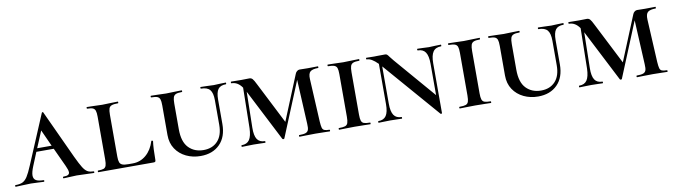

<svg xmlns="http://www.w3.org/2000/svg" viewBox="-39 -916 4775 1358"><g transform="rotate(-10 2348.5 -236.5)"><path d="M556 0Q538 0 496 -2Q454 -4 434 -4Q418 -4 386 -2Q354 0 340 0Q336 0 336 -6Q336 -12 340 -12Q364 -12 374 -18Q384 -24 384 -36Q384 -52 369 -84L307 -218H182L143 -123Q126 -81 126 -58Q126 -33 143.5 -22.5Q161 -12 197 -12Q202 -12 202 -6Q202 0 197 0Q183 0 157 -2Q129 -4 105 -4Q80 -4 46 -2Q16 0 -3 0Q-8 0 -8 -6Q-8 -12 -3 -12Q28 -12 47 -21Q66 -30 82 -54.5Q98 -79 120 -132L268 -483Q270 -487 274 -487Q278 -487 279 -483L439 -137Q465 -82 481 -56.5Q497 -31 513.5 -21.5Q530 -12 556 -12Q561 -12 561 -6Q561 0 556 0ZM296 -242 242 -361 192 -242Z M740 -85Q740 -58 745.5 -44Q751 -30 765.5 -24.5Q780 -19 810 -19H839Q894 -19 935.5 -54.5Q977 -90 996 -152Q996 -154 1001 -154Q1003 -154 1005.5 -152.5Q1008 -151 1008 -150Q1001 -101 1001 -15Q1001 -7 998 -3.5Q995 0 986 0H589Q586 0 586 -6Q586 -12 589 -12Q617 -12 629.5 -17Q642 -22 647 -36.5Q652 -51 652 -81V-387Q652 -417 647 -431Q642 -445 629 -450.5Q616 -456 589 -456Q586 -456 586 -462Q586 -468 589 -468L636 -467Q676 -465 699 -465Q725 -465 765 -467L811 -468Q813 -468 813 -462Q813 -456 811 -456Q780 -456 765 -450.5Q750 -445 745 -430.5Q740 -416 740 -386Z M1406 -456Q1403 -456 1403 -462Q1403 -468 1406 -468L1447 -467Q1479 -465 1500 -465Q1516 -465 1546 -467L1586 -468Q1588 -468 1588 -462Q1588 -456 1586 -456Q1546 -456 1529 -433.5Q1512 -411 1512 -358V-184Q1512 -91 1460.5 -39Q1409 13 1322 13Q1266 13 1219 -9.5Q1172 -32 1144 -74Q1116 -116 1116 -174V-387Q1116 -417 1111 -431Q1106 -445 1092.5 -450.5Q1079 -456 1049 -456Q1046 -456 1046 -462Q1046 -468 1049 -468L1096 -467Q1134 -465 1158 -465Q1184 -465 1224 -467L1269 -468Q1272 -468 1272 -462Q1272 -456 1269 -456Q1240 -456 1226 -450Q1212 -444 1207 -429.5Q1202 -415 1202 -385V-200Q1202 -110 1243 -67.5Q1284 -25 1350 -25Q1414 -25 1451.5 -65.5Q1489 -106 1489 -182V-358Q1489 -411 1470 -433.5Q1451 -456 1406 -456Z M2251 0Q2224 0 2208 -1L2148 -2L2081 -1Q2064 0 2034 0Q2031 0 2031 -6Q2031 -12 2034 -12Q2065 -12 2080 -17.5Q2095 -23 2100 -37Q2105 -51 2103 -81L2087 -399L1926 -7Q1924 -3 1919 -3Q1913 -3 1911 -7L1721 -378L1716 -121Q1715 -64 1732 -38Q1749 -12 1787 -12Q1790 -12 1790 -6Q1790 0 1787 0Q1764 0 1751 -1L1705 -2L1659 -1Q1645 0 1620 0Q1618 0 1618 -6Q1618 -12 1620 -12Q1659 -12 1676.5 -38Q1694 -64 1696 -121L1701 -411Q1670 -456 1625 -456Q1622 -456 1622 -462Q1622 -468 1625 -468L1698 -467L1756 -468Q1769 -468 1778 -458.5Q1787 -449 1803 -416L1953 -121L2085 -443Q2089 -454 2098 -461Q2107 -468 2116 -468L2175 -467L2248 -468Q2250 -468 2250 -462Q2250 -456 2248 -456Q2208 -456 2191.5 -442.5Q2175 -429 2177 -389L2193 -81Q2195 -50 2199 -36Q2203 -22 2214.5 -17Q2226 -12 2251 -12Q2254 -12 2254 -6Q2254 0 2251 0Z M2543 -12Q2545 -12 2545 -6Q2545 0 2543 0Q2514 0 2497 -1L2430 -2L2366 -1Q2349 0 2319 0Q2316 0 2316 -6Q2316 -12 2319 -12Q2350 -12 2364 -17Q2378 -22 2383 -36.5Q2388 -51 2388 -81V-387Q2388 -417 2383 -431Q2378 -445 2363.5 -450.5Q2349 -456 2319 -456Q2316 -456 2316 -462Q2316 -468 2319 -468L2366 -467Q2406 -465 2430 -465Q2457 -465 2499 -467L2543 -468Q2545 -468 2545 -462Q2545 -456 2543 -456Q2513 -456 2499 -450Q2485 -444 2480 -429.5Q2475 -415 2475 -385V-81Q2475 -51 2480 -36.5Q2485 -22 2499 -17Q2513 -12 2543 -12Z M3131 -456Q3091 -456 3073 -430Q3055 -404 3055 -347V11Q3055 13 3050.5 14Q3046 15 3044 13L2698 -386Q2696 -388 2696 -388V-121Q2696 -64 2713.5 -38Q2731 -12 2769 -12Q2771 -12 2771 -6Q2771 0 2769 0Q2745 0 2732 -1L2687 -2L2640 -1Q2627 0 2602 0Q2600 0 2600 -6Q2600 -12 2602 -12Q2641 -12 2658.5 -38Q2676 -64 2676 -121V-410Q2652 -434 2633 -445Q2614 -456 2596 -456Q2593 -456 2593 -462Q2593 -468 2596 -468L2652 -467Q2661 -467 2674.5 -467.5Q2688 -468 2731 -468Q2739 -468 2744.5 -463.5Q2750 -459 2759 -446Q2775 -425 2783 -416L3036 -122V-347Q3036 -404 3018.5 -430Q3001 -456 2963 -456Q2960 -456 2960 -462Q2960 -468 2963 -468L2998 -467Q3026 -465 3045 -465Q3061 -465 3091 -467L3131 -468Q3133 -468 3133 -462Q3133 -456 3131 -456Z M3409 -12Q3411 -12 3411 -6Q3411 0 3409 0Q3380 0 3363 -1L3296 -2L3232 -1Q3215 0 3185 0Q3182 0 3182 -6Q3182 -12 3185 -12Q3216 -12 3230 -17Q3244 -22 3249 -36.5Q3254 -51 3254 -81V-387Q3254 -417 3249 -431Q3244 -445 3229.5 -450.5Q3215 -456 3185 -456Q3182 -456 3182 -462Q3182 -468 3185 -468L3232 -467Q3272 -465 3296 -465Q3323 -465 3365 -467L3409 -468Q3411 -468 3411 -462Q3411 -456 3409 -456Q3379 -456 3365 -450Q3351 -444 3346 -429.5Q3341 -415 3341 -385V-81Q3341 -51 3346 -36.5Q3351 -22 3365 -17Q3379 -12 3409 -12Z M3830 -456Q3827 -456 3827 -462Q3827 -468 3830 -468L3871 -467Q3903 -465 3924 -465Q3940 -465 3970 -467L4010 -468Q4012 -468 4012 -462Q4012 -456 4010 -456Q3970 -456 3953 -433.5Q3936 -411 3936 -358V-184Q3936 -91 3884.5 -39Q3833 13 3746 13Q3690 13 3643 -9.5Q3596 -32 3568 -74Q3540 -116 3540 -174V-387Q3540 -417 3535 -431Q3530 -445 3516.5 -450.5Q3503 -456 3473 -456Q3470 -456 3470 -462Q3470 -468 3473 -468L3520 -467Q3558 -465 3582 -465Q3608 -465 3648 -467L3693 -468Q3696 -468 3696 -462Q3696 -456 3693 -456Q3664 -456 3650 -450Q3636 -444 3631 -429.5Q3626 -415 3626 -385V-200Q3626 -110 3667 -67.5Q3708 -25 3774 -25Q3838 -25 3875.5 -65.5Q3913 -106 3913 -182V-358Q3913 -411 3894 -433.5Q3875 -456 3830 -456Z M4675 0Q4648 0 4632 -1L4572 -2L4505 -1Q4488 0 4458 0Q4455 0 4455 -6Q4455 -12 4458 -12Q4489 -12 4504 -17.5Q4519 -23 4524 -37Q4529 -51 4527 -81L4511 -399L4350 -7Q4348 -3 4343 -3Q4337 -3 4335 -7L4145 -378L4140 -121Q4139 -64 4156 -38Q4173 -12 4211 -12Q4214 -12 4214 -6Q4214 0 4211 0Q4188 0 4175 -1L4129 -2L4083 -1Q4069 0 4044 0Q4042 0 4042 -6Q4042 -12 4044 -12Q4083 -12 4100.5 -38Q4118 -64 4120 -121L4125 -411Q4094 -456 4049 -456Q4046 -456 4046 -462Q4046 -468 4049 -468L4122 -467L4180 -468Q4193 -468 4202 -458.5Q4211 -449 4227 -416L4377 -121L4509 -443Q4513 -454 4522 -461Q4531 -468 4540 -468L4599 -467L4672 -468Q4674 -468 4674 -462Q4674 -456 4672 -456Q4632 -456 4615.5 -442.5Q4599 -429 4601 -389L4617 -81Q4619 -50 4623 -36Q4627 -22 4638.5 -17Q4650 -12 4675 -12Q4678 -12 4678 -6Q4678 0 4675 0Z"/></g></svg>

Font: Cormorant SC SemiBold
Style: Regular
Weight: 600
Designer: Christian Thalmann (Catharsis Fonts)
Version: Version 3.000